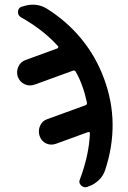

<svg xmlns="http://www.w3.org/2000/svg" viewBox="-20 -771 540 808"><path d="M221.7 -567.4Q224.6 -568.4 225.1 -571.8Q225.6 -575.2 223.6 -577.1Q162.1 -645.5 68.4 -698.2Q54.7 -706.1 55.7 -722.2Q56.6 -738.3 72.3 -743.2H73.2Q129.9 -762.7 175.8 -735.4Q260.7 -682.6 322.8 -606.9Q384.8 -531.2 418 -439.5Q487.3 -252.9 422.9 -56.6Q415 -31.2 395.5 -12.7Q376 5.9 349.6 14.6L347.7 15.6Q333 20.5 321.3 9.3Q309.6 -2 316.4 -16.6Q354.5 -117.2 358.4 -210Q358.4 -216.8 349.6 -214.8L215.8 -166Q193.4 -158.2 173.8 -167.5Q154.3 -176.8 146.5 -199.2Q139.6 -221.7 148.9 -242.2Q158.2 -262.7 178.7 -269.5L339.8 -328.1Q347.7 -331.1 345.7 -339.8Q337.9 -377 327.1 -406.2Q314.5 -442.4 298.8 -468.8Q294.9 -476.6 287.1 -473.6L126 -415Q103.5 -407.2 83.5 -416.5Q63.5 -425.8 54.7 -448.2Q47.9 -470.7 57.6 -491.2Q67.4 -511.7 87.9 -518.6Z"/></svg>

Font: Rounded Mgen+ 1mn medium
Style: Regular
Weight: 500
Designer: [Source Han Sans]
Ryoko NISHIZUKA  (kana & ideographs); Paul D. Hunt (Latin, Greek & Cyrillic); Wenlong ZHANG  (bopomofo
Version: Version 1.059.20150602